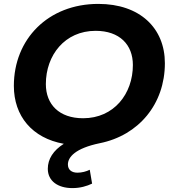

<svg xmlns="http://www.w3.org/2000/svg" viewBox="-20 -732 884 984"><path d="M484 -712C226 -712 51 -531 51 -292C51 -137 145 -24 307 5C253 39 225 83 225 133C225 196 277 232 351 232C391 232 425 222 452 209L440 138C422 147 399 153 377 153C347 153 328 138 328 111C328 73 366 28 491 2C691 -38 825 -199 825 -408C825 -588 697 -712 484 -712ZM406 -126C283 -126 215 -197 215 -301C215 -449 312 -574 470 -574C593 -574 661 -503 661 -399C661 -251 564 -126 406 -126Z"/></svg>

Font: AWKNG-Font
Style: Bold Italic
Weight: 700
Italic angle: -11.3°
Designer: Awakening Church
Foundry: Awakening Church
Version: Version 1.700;PS 001.700;hotconv 1.0.88;makeotf.lib2.5.64775